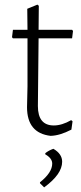

<svg xmlns="http://www.w3.org/2000/svg" viewBox="-20 -583 349 831"><path d="M199 5Q97 -7 97 -119L99 -209V-417H36L32 -422L36 -454H99L98 -545L142 -563L148 -558L147 -454H292L296 -449L292 -417H147L144 -124Q144 -40 213 -40Q248 -40 288 -63L294 -58L289 -22Q239 4 199 5ZM211 61Q249 83 249 117Q249 171 171 228L153 210V206Q206 164 206 125Q206 102 176 85V80Q191 68 211 61Z"/></svg>

Font: Alegreya Sans Light
Style: Regular
Weight: 300
Designer: Juan Pablo del Peral
Foundry: Huerta Tipografica
Version: Version 2.007